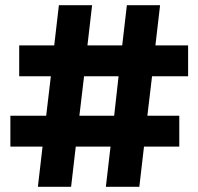

<svg xmlns="http://www.w3.org/2000/svg" viewBox="-20 -720 765 740"><path d="M126 0 144 -155H20V-274H158L176 -426H54V-545H189L207 -700H335L317 -545H451L469 -700H597L579 -545H705V-426H566L548 -274H671V-155H535L517 0H388L406 -155H272L254 0ZM286 -274H420L437 -426H304Z"/></svg>

Font: MuseoModerno Thin ExtraBold
Style: Regular
Weight: 800
Version: Version 1.002